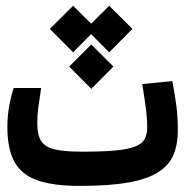

<svg xmlns="http://www.w3.org/2000/svg" viewBox="-20 -625 626 649"><path d="M248.5 3.4Q158.7 3.4 105.2 -15.9Q51.8 -35.2 28.3 -78.9Q4.9 -122.6 4.9 -195.8Q4.9 -233.4 11.5 -268.6Q18.1 -303.7 26.4 -327.6H119.1Q112.8 -286.6 109.4 -261.5Q106 -236.3 106 -207.5Q106 -169.4 118.9 -148.7Q131.8 -127.9 164.8 -120.1Q197.8 -112.3 258.3 -112.3Q326.2 -112.3 368.9 -116.2Q411.6 -120.1 435.5 -129.2Q459.5 -138.2 468.5 -154.1Q477.5 -169.9 477.5 -193.8Q477.5 -225.1 473.1 -258.1Q468.8 -291 460.9 -340.8L562.5 -351.1Q571.8 -302.2 576.4 -265.9Q581.1 -229.5 581.1 -183.6Q581.1 -138.2 567.1 -103.3Q553.2 -68.4 517.1 -44.4Q481 -20.5 416 -8.5Q351.1 3.4 248.5 3.4ZM288.6 -474.6 363.3 -399.9 288.6 -324.7 213.9 -399.9ZM349.1 -605.5 427.7 -527.3 349.1 -448.2 270.5 -527.3ZM227.1 -605.5 305.7 -527.3 227.1 -448.2 148.4 -527.3Z"/></svg>

Font: Cascadia Mono Medium
Style: Regular
Weight: 500
Monospace: yes
Designer: Aaron Bell
Foundry: Saja Typeworks
Version: Version 2407.024